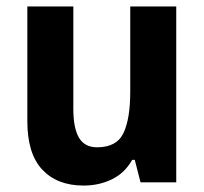

<svg xmlns="http://www.w3.org/2000/svg" viewBox="-20 -567 635 597"><path d="M528 -547V0H417L399 -70H391Q368 -29 328 -9.5Q288 10 240 10Q158 10 111.5 -39.5Q65 -89 65 -190V-547H208V-228Q208 -169 225.5 -139Q243 -109 282 -109Q343 -109 364 -153.5Q385 -198 385 -282V-547Z"/></svg>

Font: Noto Sans Hebrew SemiCondensed
Style: Bold
Weight: 700
Width: 4
Designer: Monotype Design Team
Foundry: Monotype Imaging Inc.
Version: Version 2.004; ttfautohint (v1.8.4.7-5d5b)